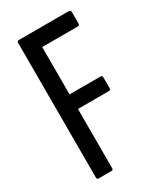

<svg xmlns="http://www.w3.org/2000/svg" viewBox="-169 -721 669 787"><g transform="rotate(-30 165.5 -327.5)"><path d="M56 0Q49 0 49 -10V-645Q49 -655 57 -655H295Q303 -655 303 -645V-592Q303 -582 295 -582H126V-358H272Q281 -358 281 -349V-298Q281 -289 272 -289H126V-10Q126 0 120 0Z"/></g></svg>

Font: Sofia Sans Extra Condensed Medium
Style: Regular
Weight: 500
Version: Version 4.100